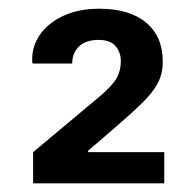

<svg xmlns="http://www.w3.org/2000/svg" viewBox="-20 -742 443 436"><path d="M353 -325.7V-396.5H180.7L179.7 -399.4L242.2 -453.1Q281.2 -486.8 304.9 -510.3Q328.6 -533.7 339.1 -554.7Q349.6 -575.7 349.6 -602.1Q349.6 -659.2 311.8 -690.7Q273.9 -722.2 205.6 -722.2Q158.2 -722.2 123.3 -705.8Q88.4 -689.5 69.8 -661.9Q51.3 -634.3 53.2 -600.6L54.2 -597.7H144Q144 -621.6 159.4 -636.5Q174.8 -651.4 204.1 -651.4Q230 -651.4 242.2 -637.5Q254.4 -623.5 254.4 -602.5Q254.4 -582 245.1 -564.9Q235.8 -547.9 204.6 -521.5L55.2 -396.5V-325.7Z"/></svg>

Font: Roboto Slab LO Medium
Style: Regular
Weight: 500
Designer: Google
Version: Version 2.000